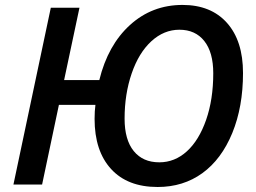

<svg xmlns="http://www.w3.org/2000/svg" viewBox="-20 -745 1032 775"><path d="M960.9 -450.2Q960.9 -313.5 917.5 -207.8Q874 -102.1 796.9 -46.1Q719.7 9.8 616.2 9.8Q494.6 9.8 428.2 -63Q361.8 -135.7 361.8 -265.1Q361.8 -296.9 365.2 -321.8H217.8L149.9 0H34.2L185.1 -713.9H300.8L238.8 -421.9H380.9Q415.5 -563 504.6 -644Q593.8 -725.1 716.8 -725.1Q831.5 -725.1 896.2 -652.6Q960.9 -580.1 960.9 -450.2ZM704.1 -625Q641.6 -625 590.8 -578.4Q540 -531.7 511.5 -448.5Q482.9 -365.2 482.9 -266.1Q482.9 -180.7 519.8 -135.3Q556.6 -89.8 623 -89.8Q685.5 -89.8 734.4 -134.3Q783.2 -178.7 812 -261.2Q840.8 -343.8 840.8 -449.2Q840.8 -533.7 804.7 -579.3Q768.6 -625 704.1 -625Z"/></svg>

Font: Open Sans Semibold
Style: Italic
Weight: 600
Italic angle: -12°
Foundry: Ascender Corporation
Version: Version 1.10